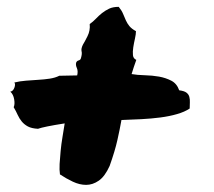

<svg xmlns="http://www.w3.org/2000/svg" viewBox="-20 -552 619 555"><path d="M498 -291Q512.7 -289.1 519 -284.2Q525.4 -279.3 527.3 -272Q529.3 -264.6 528.8 -255.9Q528.3 -247.1 528.3 -238.3Q513.7 -228.5 491.7 -222.2Q469.7 -215.8 443.4 -212.4Q417 -209 388.2 -207.5Q359.4 -206.1 331.1 -205.1Q326.2 -177.7 319.3 -147Q312.5 -116.2 296.9 -72.3Q283.2 -42 265.6 -29.8Q248 -17.6 229 -17.6Q210 -17.6 190.4 -26.9Q170.9 -36.1 153.3 -47.9Q151.4 -60.5 152.3 -78.1Q153.3 -95.7 155.3 -115.7Q157.2 -135.7 160.6 -155.8Q164.1 -175.8 167 -195.3Q135.7 -190.4 116.7 -186.5Q97.7 -182.6 89.8 -179.7Q71.3 -180.7 60.5 -186.5Q49.8 -192.4 43 -200.7Q36.1 -209 31.2 -219.7Q26.4 -230.5 19.5 -242.2Q23.4 -250 21 -264.6Q18.6 -279.3 9.8 -287.1Q17.6 -288.1 21.5 -298.3Q25.4 -308.6 21.5 -313.5Q37.1 -317.4 55.2 -318.8Q73.2 -320.3 90.8 -321.3Q108.4 -322.3 124 -324.7Q139.6 -327.1 151.4 -333Q165 -333 177.2 -333.5Q189.5 -334 203.1 -334Q206.1 -346.7 202.1 -355.5Q198.2 -364.3 200.2 -371.1Q202.1 -376 207.5 -377.4Q212.9 -378.9 213.9 -383.8Q217.8 -396.5 215.8 -403.8Q213.9 -411.1 219.7 -422.9Q224.6 -430.7 232.9 -447.3Q241.2 -463.9 239.3 -482.4Q249 -489.3 257.3 -498Q265.6 -506.8 274.9 -514.2Q284.2 -521.5 295.4 -526.9Q306.6 -532.2 323.2 -532.2Q332 -521.5 335.9 -511.7Q339.8 -502 343.8 -493.2Q347.7 -484.4 354 -476.6Q360.4 -468.8 373 -461.9Q373 -453.1 370.1 -440.4Q367.2 -427.7 365.2 -415Q363.3 -402.3 364.3 -392.6Q365.2 -382.8 374 -378.9Q370.1 -368.2 366.7 -357.9Q363.3 -347.7 360.4 -337.9Q377 -335 398.4 -334.5Q419.9 -334 439.5 -330.6Q459 -327.1 475.1 -318.8Q491.2 -310.5 498 -291Z"/></svg>

Font: Permanent Marker
Style: Regular
Weight: 400
Designer: Font Diner, Inc
Foundry: Font Diner, Inc
Version: Version 1.001